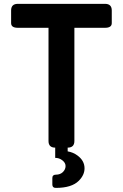

<svg xmlns="http://www.w3.org/2000/svg" viewBox="-20 -752 626 978"><path d="M261.2 0Q227.1 0 227.1 -33.7V-610.4H70.8Q36.6 -610.4 36.6 -634.3V-698.7Q36.6 -732.4 70.8 -732.4H515.1Q549.3 -732.4 549.3 -698.7V-634.3Q549.3 -610.4 515.1 -610.4H358.9V-33.7Q358.9 0 324.7 0V19Q353 23.9 374.5 40Q410.6 66.4 410.6 105.5Q410.6 139.6 381.3 168.9Q345.2 205.1 264.2 205.1Q246.6 205.1 246.6 188V154.8Q246.6 137.7 265.1 137.7Q286.6 137.7 300.3 124.5Q314 110.8 314 93.8Q314 76.2 295.4 63Q280.8 52.2 261.2 52.2Z"/></svg>

Font: Simply Mono
Style: Bold
Weight: 700
Designer: Wojciech Kalinowski "wmk69" (wmk69@o2.pl)
Foundry: Wojciech Kalinowski "wmk69" (wmk69@o2.pl)
Version: Version 1.0.0